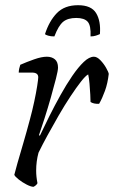

<svg xmlns="http://www.w3.org/2000/svg" viewBox="-20 -718 438 738"><path d="M109 0Q99 0 82.5 -8.5Q66 -17 52 -28Q38 -39 35 -46Q38 -59 47 -90.5Q56 -122 69 -166Q82 -210 95 -259Q104 -292 111.5 -327Q119 -362 123 -388Q127 -414 127 -421Q127 -439 103 -439H52Q52 -446 54 -455Q56 -464 58 -469Q83 -480 111.5 -490Q140 -500 160 -500Q179 -500 191 -490Q203 -480 203 -458Q203 -447 195 -415.5Q187 -384 175.5 -343.5Q164 -303 151.5 -264Q139 -225 130 -199L133 -196Q149 -230 169.5 -271Q190 -312 212.5 -352.5Q235 -393 258 -426.5Q281 -460 302 -480Q323 -500 341 -500Q353 -500 366 -486.5Q379 -473 388 -457Q397 -441 398 -434Q394 -398 383.5 -369Q373 -340 361 -319Q340 -318 328 -326Q328 -334 327 -354.5Q326 -375 324 -397Q322 -419 319 -432Q309 -427 291 -404Q273 -381 250.5 -347Q228 -313 205.5 -274Q183 -235 162.5 -197.5Q142 -160 128 -131Q119 -98 119 -62Q119 -39 124 -14Q123 -11 119 -7Q115 -3 109 0ZM189 -578Q175 -578 165 -581Q155 -584 153 -587Q169 -637 198.5 -667.5Q228 -698 280 -698Q331 -698 349.5 -667.5Q368 -637 364 -587Q358 -584 348.5 -581Q339 -578 328 -578Q330 -620 317 -634.5Q304 -649 273 -649Q241 -649 223 -634.5Q205 -620 189 -578Z"/></svg>

Font: Texturina 72pt 72pt Light
Style: Italic
Weight: 300
Italic angle: -11°
Designer: Guillermo Torres Carreño
Foundry: Omnibus-Type
Version: Version 1.002; ttfautohint (v1.8.3)